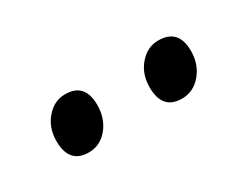

<svg xmlns="http://www.w3.org/2000/svg" viewBox="-29 -780 450 348"><g transform="rotate(-30 195.5 -605.5)"><path d="M146 -616Q146 -588 130 -568.5Q114 -549 90 -549Q49 -549 49 -596Q49 -624 65.5 -643Q82 -662 105 -662Q146 -662 146 -616ZM342 -616Q342 -588 325.5 -568.5Q309 -549 285 -549Q244 -549 244 -596Q244 -624 260.5 -643Q277 -662 300 -662Q342 -662 342 -616Z"/></g></svg>

Font: Ekushey Lal Sabuj
Style: Regular
Weight: 400
Designer: Al Mamun Sumon
Foundry: Al Mamun Sumon
Version: Version 1.0